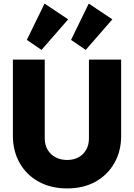

<svg xmlns="http://www.w3.org/2000/svg" viewBox="-20 -1042 748 1073"><path d="M355 11Q265 11 196.5 -26.5Q128 -64 90 -131Q52 -198 52 -283V-709H230V-270Q230 -232 246.5 -204.5Q263 -177 291.5 -162.5Q320 -148 355 -148Q391 -148 418 -162.5Q445 -177 461 -204Q477 -231 477 -269V-709H657V-282Q657 -197 619 -130.5Q581 -64 513.5 -26.5Q446 11 355 11ZM212 -763 130 -819 229 -1022 361 -934ZM459 -763 377 -819 476 -1022 608 -934Z"/></svg>

Font: Outfit ExtraBold
Style: Regular
Weight: 800
Designer: Rodrigo Fuenzalida
Foundry: fragTYPE
Version: Version 1.100;gftools[0.9.27]